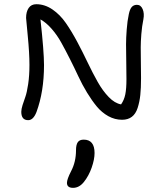

<svg xmlns="http://www.w3.org/2000/svg" viewBox="-20 -590 790 920"><path d="M115.2 -14.2Q82 -14.2 82 -54.2Q82 -66.9 88.1 -86.4Q94.2 -106 101.6 -126.2Q108.9 -146.5 115 -187.3Q121.1 -228 121.1 -278.8Q121.1 -335 113 -418Q105 -501 105 -503.9Q105 -533.7 117.4 -551.8Q129.9 -569.8 153.8 -569.8Q194.3 -569.8 231 -544.9Q267.6 -520 295.7 -479.5Q323.7 -439 349.9 -389.9Q376 -340.8 400.1 -290.3Q424.3 -239.7 448.2 -197.3Q472.2 -154.8 501 -125Q529.8 -95.2 560.1 -89.8Q574.7 -110.4 580.3 -137.5Q585.9 -164.6 585.9 -210.9Q585.9 -238.3 585 -293Q584 -347.7 584 -377.7Q584 -407.7 587.2 -449Q590.3 -490.2 597.2 -522Q602.1 -545.9 611.3 -556.4Q620.6 -566.9 636.2 -566.9Q654.8 -566.9 663.6 -546.1Q672.4 -525.4 667 -497.1Q660.2 -463.9 657.2 -426.3Q654.3 -388.7 654.3 -363.5Q654.3 -338.4 655 -289.6Q655.8 -240.7 655.8 -215.8Q655.8 -167.5 652.3 -134.8Q648.9 -102.1 639.6 -73.2Q630.4 -44.4 611.8 -30.3Q593.3 -16.1 564.9 -16.1Q530.3 -16.1 499 -33.4Q467.8 -50.8 444.1 -79.3Q420.4 -107.9 397.2 -146Q374 -184.1 355.2 -224.6Q336.4 -265.1 314.9 -307.6Q293.5 -350.1 273.4 -386.2Q253.4 -422.4 227.3 -452.1Q201.2 -481.9 173.8 -497.1Q190.9 -343.3 190.9 -277.8Q190.9 -151.4 154.8 -53.2Q139.6 -14.2 115.2 -14.2ZM300.8 286.1Q300.8 269 320.8 230Q344.2 185.5 344.2 129.9Q344.2 103.5 352.8 91.3Q361.3 79.1 380.9 79.1Q433.1 79.1 433.1 143.1Q433.1 173.8 419.2 213.4Q405.3 252.9 381.8 282.2Q359.4 310.1 330.1 310.1Q300.8 310.1 300.8 286.1Z"/></svg>

Font: Shantell Sans Irregular Bouncy
Style: Regular
Weight: 300
Designer: Stephen Nixon, Anya Danilova, Shantell Martin
Foundry: Arrow Type
Version: Version 1.006;[9816181b4]